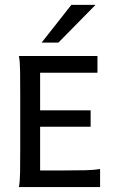

<svg xmlns="http://www.w3.org/2000/svg" viewBox="-20 -763 471 783"><path d="M57.1 0Q61.5 -22 62 -63.5Q62.5 -105 62.5 -159.2V-375Q62.5 -429.2 62 -470.9Q61.5 -512.7 57.1 -534.7H377.4V-466.3H143.6V-313H349.6V-246.1H143.6V-67.9H239.7Q293.5 -67.9 330.1 -68.8Q366.7 -69.8 388.2 -73.7V0ZM149.9 -589.4 271 -743.2H369.6L218.3 -589.4Z"/></svg>

Font: Harmattan Medium
Style: Regular
Weight: 500
Designer: George W. Nuss III and SIL International
Foundry: SIL International
Version: Version 4.000